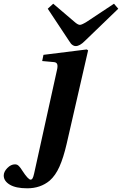

<svg xmlns="http://www.w3.org/2000/svg" viewBox="-105 -767 654 1029"><path d="M-85 173.8Q-85 153.3 -65.7 133.5Q-46.4 113.8 -24.9 113.8Q-18.1 113.8 -12.7 116.2Q-7.3 118.7 -1.5 125.5Q4.4 132.3 6.1 134.8Q7.8 137.2 14.2 147Q45.9 195.8 59.1 195.8Q65.4 195.8 69.6 188.7Q73.7 181.6 78.1 162.1L200.2 -391.1Q205.1 -411.1 201.9 -421.9Q198.7 -432.6 185.1 -434.1L121.1 -439.9L127.9 -473.1L359.9 -502L367.2 -497.1L252 4.9Q234.9 78.6 213.6 126.2Q192.4 173.8 161.1 201.2Q111.8 242.2 41 242.2Q-20 242.2 -52.5 222.7Q-85 203.1 -85 173.8ZM150.9 -720.2 180.2 -747.1 293 -650.9Q312 -633.8 323.2 -633.8Q333.5 -633.8 360.8 -650.9L505.9 -747.1L528.8 -720.2L349.1 -546.9Q322.3 -520 300.8 -520Q293 -520 286.1 -524.2Q279.3 -528.3 275.1 -533.4Q271 -538.6 265.1 -547.9Z"/></svg>

Font: Linguistics Pro
Style: Bold Italic
Weight: 700
Italic angle: -12°
Designer: Stefan Peev, Context Ltd
Foundry: Stefan Peev, Context Ltd
Version: Version 001.000